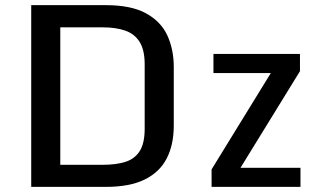

<svg xmlns="http://www.w3.org/2000/svg" viewBox="-20 -731 1245 751"><path d="M102.1 0V-710.9H393.1Q493.2 -710.9 551.5 -678.7Q609.9 -646.5 634.8 -591.8Q659.7 -537.1 659.7 -468.8V-239.7Q659.7 -165 632.1 -111.3Q604.5 -57.6 545.9 -28.8Q487.3 0 393.6 0ZM215.8 -86.4H382.8Q434.1 -86.4 470.5 -97.9Q506.8 -109.4 526.4 -139.9Q545.9 -170.4 545.9 -227.1V-479Q545.9 -535.6 526.1 -567.1Q506.3 -598.6 469.7 -611.3Q433.1 -624 382.8 -624H215.8ZM807.6 -68.4 1050.8 -463.9 1061.5 -445.3H814.9V-520H1153.3V-452.6L908.7 -55.2L897.9 -74.7H1155.3V0H807.6Z"/></svg>

Font: Monda Medium
Style: Regular
Weight: 500
Designer: Vernon Adams
Foundry: Vernon Adams
Version: Version 2.200